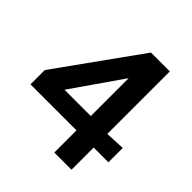

<svg xmlns="http://www.w3.org/2000/svg" viewBox="-193 -850 986 986"><g transform="rotate(45 300.5 -357.0)"><path d="M479 -260 586 -265V-161H479V0H354V-161H20V-265L342 -714H479ZM354 -265V-540L163 -265Z"/></g></svg>

Font: Non Bureau Medium
Style: Regular
Weight: 500
Designer: Jona Saucedo
Foundry: Non Foundry
Version: Version 1.000; ttfautohint (v1.8.4)